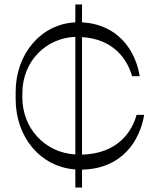

<svg xmlns="http://www.w3.org/2000/svg" viewBox="-20 -781 705 859"><path d="M625 -267H591C571 -194 509 -94 347 -89V-615C492 -606 551 -511 571 -440H605C587 -552 511 -672 347 -681V-761H317V-681C166 -674 50 -543 50 -369V-338C50 -167 161 -34 317 -23V58H347V-22C528 -26 606 -153 625 -267ZM80 -344V-363C80 -511 190 -612 317 -616V-90C179 -98 80 -209 80 -344Z"/></svg>

Font: Space Cowgirl Light
Style: Regular
Weight: 300
Designer: Valery Marier
Foundry: Valery Marier
Version: Version 1.000;hotconv 1.0.109;makeotfexe 2.5.65596